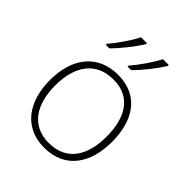

<svg xmlns="http://www.w3.org/2000/svg" viewBox="-218 -886 1016 1016"><g transform="rotate(45 290.5 -378.0)"><path d="M446 -758V-766H403C380 -721 333 -652 298 -613V-606H325C368 -648 419 -714 446 -758ZM283 -758V-766H239C217 -721 169 -652 135 -613V-606H162C204 -648 256 -714 283 -758ZM522 -265C522 -423 451 -540 294 -540C146 -540 58 -435 58 -265C58 -104 139 10 289 10C445 10 522 -105 522 -265ZM98 -265C98 -415 167 -505 294 -505C429 -505 482 -401 482 -265C482 -124 423 -25 289 -25C160 -25 98 -122 98 -265Z"/></g></svg>

Font: Noto Sans Canadian Aboriginal ExtraLight
Style: Regular
Weight: 200
Designer: Monotype Design Team, Typotheque's Kevin King
Foundry: Monotype Imaging Inc.
Version: Version 2.004